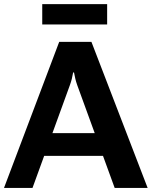

<svg xmlns="http://www.w3.org/2000/svg" viewBox="-33 -919 742 939"><path d="M-13.4 0H126L308.8 -502.7Q314.7 -518.8 318.4 -534.1Q322 -549.3 324.7 -564.7H328.9Q331.8 -549.3 335.3 -534.2Q338.9 -519 344.7 -502.7L527.8 0H689L414.1 -714.4H256.6ZM139.9 -156.7H523.4L488.5 -267.8H174.6ZM173.6 -799.3H491V-898.9H173.6Z"/></svg>

Font: Roboto Flex
Style: Regular
Weight: 400
Designer: Berlow after Robertson
Foundry: Google
Version: Version 3.200;gftools[0.9.32]